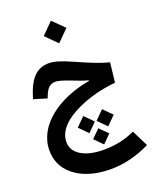

<svg xmlns="http://www.w3.org/2000/svg" viewBox="-196 -908 1096 1346"><g transform="rotate(-20 351.5 -235.0)"><path d="M337.4 37.1 400.9 -26.9 337.4 -90.8 273.4 -26.9ZM477.5 37.6 541 -26.9 477.5 -90.8 413.6 -26.9ZM407.2 146.5 467.3 85.9 407.2 25.9 346.7 85.9ZM236.8 -521.5C191.4 -521.5 154.3 -506.8 125 -477.5C95.2 -447.8 70.3 -399.9 50.3 -333.5L46.9 -321.8L145 -292L149.4 -302.7C170.9 -361.3 194.8 -383.8 236.3 -383.8C255.9 -383.8 284.7 -375.5 341.8 -354C391.1 -334 426.3 -321.3 459 -313V-308.1C223.6 -267.6 31.7 -130.4 31.7 55.2C31.7 111.3 47.4 159.2 78.1 199.7C140.1 280.3 252 325.7 392.6 325.7C491.7 325.7 589.8 301.8 688 253.4L627 130.9C557.1 164.6 479 181.2 392.1 181.2C259.8 181.2 163.6 130.9 163.6 41C163.6 -21.5 203.6 -75.7 268.1 -118.7C363.3 -182.6 504.9 -224.1 626.5 -233.9L643.1 -380.4C586.4 -394.5 528.3 -416 411.1 -468.3C366.7 -488.3 331.5 -502 305.2 -509.8C278.8 -517.6 255.9 -521.5 236.8 -521.5ZM353 -627.4 438 -711.9 353 -796.4 269 -711.9Z"/></g></svg>

Font: Estedad Bold
Style: Regular
Weight: 700
Designer: Amin Abedi
Version: Version 7.3